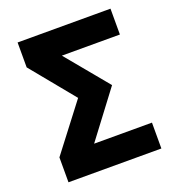

<svg xmlns="http://www.w3.org/2000/svg" viewBox="-132 -836 865 942"><g transform="rotate(-20 300.0 -365.0)"><path d="M65 0V-130L251 -373L65 -600V-730H550V-595H247L429 -375L248 -135H550V0Z"/></g></svg>

Font: NKDuy Mono ExtraBold
Style: Regular
Weight: 800
Monospace: yes
Designer: NKDuy
Foundry: NKDuy
Version: Version 2.251; ttfautohint (v1.8.4.7-5d5b)